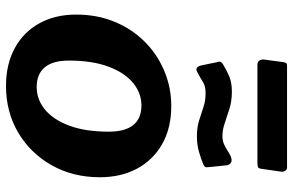

<svg xmlns="http://www.w3.org/2000/svg" viewBox="-188 -777 975 639"><g transform="rotate(90 299.5 -457.5)"><path d="M266.3 10Q193.4 10 139.9 -19.3Q86.3 -48.6 57.4 -101.4Q28.5 -154.3 28.5 -223.1Q28.5 -293.4 52.6 -351.6Q76.8 -409.8 119 -451.8Q161.2 -493.9 216.4 -516.9Q271.6 -540 332.7 -540Q406.3 -540 459.5 -509.7Q512.8 -479.4 541.4 -425.9Q569.9 -372.4 569.9 -302.3Q569.9 -212.6 529.8 -141.7Q489.7 -70.9 421 -30.4Q352.4 10 266.3 10ZM269.6 -92.1Q311.2 -92.1 344.7 -119.7Q378.3 -147.3 398.3 -200.8Q418.2 -254.2 418.2 -332.1Q418.2 -386 396.3 -413.4Q374.4 -440.7 330.7 -440.7Q290.1 -440.7 256.1 -413Q222.1 -385.2 201.9 -331.3Q181.6 -277.3 181.6 -199Q181.6 -146.1 204 -119.1Q226.3 -92.1 269.6 -92.1ZM525.8 -646.1Q509.1 -639.1 485.1 -632.2Q461.1 -625.3 433.7 -625.3Q404.1 -625.3 380.7 -632.7Q357.3 -640.1 336.2 -647.2Q315.2 -654.2 290.2 -654.2Q266.5 -654.2 252.5 -645.2Q238.6 -636.2 217.6 -625.4Q208.8 -621.6 204.1 -626.5Q199.4 -631.4 197.4 -641.4L188.5 -684.5Q187.5 -691.3 185.4 -698.3Q183.3 -705.3 193.8 -712Q213.7 -724.4 234.6 -733.1Q255.6 -741.7 284.8 -741.7Q315.6 -741.7 341.1 -733.9Q366.6 -726.1 389.2 -718.2Q411.8 -710.3 432.8 -710.3Q449.1 -710.3 461.7 -716.3Q474.4 -722.4 485.8 -730Q497.2 -737.5 507.6 -740.1Q517.5 -742.4 523.3 -737.3Q529.2 -732.3 530.2 -723L535.5 -672.2Q536.5 -664.9 536.7 -657.6Q536.9 -650.2 525.8 -646.1ZM551.4 -906.2 542 -841.6Q541 -831.1 536.7 -828.9Q532.3 -826.7 519.9 -826.7H195.8Q185.4 -826.7 181.3 -833.5Q177.2 -840.3 178.2 -849.3L186.9 -913.6Q188.6 -921.6 190.6 -923.4Q192.7 -925.3 198.3 -925.3H537.9Q544.2 -925.3 548.3 -918.9Q552.4 -912.4 551.4 -906.2Z"/></g></svg>

Font: Libre Franklin Thin
Style: Italic
Weight: 100
Italic angle: -8°
Designer: Pablo Impallari, Rodrigo Fuenzalida, Nhung Nguyen
Foundry: Impallari Type
Version: Version 3.000